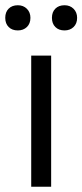

<svg xmlns="http://www.w3.org/2000/svg" viewBox="-29 -712 314 732"><path d="M90 0V-500H166V0ZM217 -596Q195 -596 182 -609Q169 -622 169 -644Q169 -666 182 -679Q195 -692 217 -692Q238 -692 251.5 -678.5Q265 -665 265 -644Q265 -622 251.5 -609Q238 -596 217 -596ZM39 -596Q17 -596 4 -609Q-9 -622 -9 -644Q-9 -666 4 -679Q17 -692 39 -692Q60 -692 73.5 -678.5Q87 -665 87 -644Q87 -622 73.5 -609Q60 -596 39 -596Z"/></svg>

Font: Imprima
Style: Regular
Weight: 400
Designer: Eduardo Tunni
Foundry: Eduardo Tunni
Version: Version 1.002; ttfautohint (v1.8.4.7-5d5b);gftools[0.9.23]